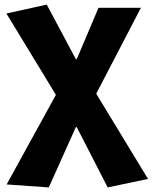

<svg xmlns="http://www.w3.org/2000/svg" viewBox="-20 -603 666 838"><path d="M193 215 311 -48H315L450 215L626 178L400 -194L595 -569H410L315 -345H311L184 -583L8 -544L224 -189L9 202Z"/></svg>

Font: Noto Sans JP Black
Style: Regular
Weight: 900
Designer: Ryoko NISHIZUKA 西塚涼子 (kana, bopomofo & ideographs); Paul D. Hunt (Latin, Greek & Cyrillic); Sandoll Communications 산돌커뮤니
Foundry: Adobe
Version: Version 2.002;hotconv 1.0.116;makeotfexe 2.5.65601